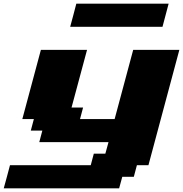

<svg xmlns="http://www.w3.org/2000/svg" viewBox="-54 -895 991 1040"><path d="M-33.7 125H591.3L608.4 62.5H670.9L687.5 0H750Q777.8 -104 833.7 -312.3Q889.6 -520.5 917.5 -625H667.5Q650.4 -562.5 617.2 -437.5Q584 -312.5 566.9 -250H379.4L396 -312.5H333.5L417.5 -625H167.5Q150.9 -562.5 117.2 -437.5Q83.5 -312.5 66.9 -250H129.4L112.8 -187.5H175.3L158.7 -125H533.7L516.6 -62.5H454.1L437.5 0H0Q-5.4 21 -16.6 62.5Q-27.8 104 -33.7 125ZM326.2 -750H826.2Q831.5 -770.5 842.8 -812.5Q854 -854.5 859.4 -875H359.4Q354 -854 343 -812.5Q332 -771 326.2 -750Z"/></svg>

Font: Faithful 32x
Style: BoldOblique
Weight: 400
Foundry: Faithful Resource Pack
Version: Version 1.0; January 27, 2023